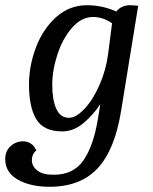

<svg xmlns="http://www.w3.org/2000/svg" viewBox="-71 -496 584 735"><path d="M-51 113Q-51 82 -30.5 63.5Q-10 45 17 45Q34 45 47.5 54Q61 63 68 80Q51 94 51 117Q51 140 71.5 156.5Q92 173 134 173Q210 173 248 118.5Q286 64 303 -36L313 -97Q284 -54 247 -23.5Q210 7 167 7Q96 7 68 -39.5Q40 -86 40 -172Q40 -245 67 -315.5Q94 -386 144.5 -431Q195 -476 262 -476Q321 -476 374 -452Q394 -476 426 -476Q436 -476 458 -474L393 -74Q369 77 303 148Q237 219 119 219Q45 219 -3 191.5Q-51 164 -51 113ZM343 -290 358 -407Q323 -431 285 -431Q241 -431 205 -390Q169 -349 149 -288Q129 -227 129 -171Q129 -114 144.5 -79.5Q160 -45 193 -45Q220 -45 252.5 -79.5Q285 -114 310 -171Q335 -228 343 -290Z"/></svg>

Font: Caladea
Style: Italic
Weight: 400
Italic angle: -9°
Designer: Carolina Giovagnoli and Andres Torresi
Foundry: Carolina Giovagnoli & Andres Torresi
Version: Version 1.001